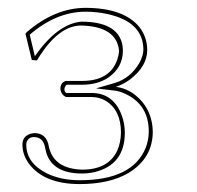

<svg xmlns="http://www.w3.org/2000/svg" viewBox="-20 -459 501 489"><path d="M187 -394Q131.8 -394 82 -317.9Q77.6 -311 74.2 -305.2L61 -306.2L44.9 -373L47.9 -377Q119.6 -438.5 196.8 -439Q295.4 -439 335.4 -389.6Q354.5 -364.7 355 -332Q355 -290.5 311.5 -256.8Q293.5 -243.7 274.9 -237.8Q313 -233.4 341.8 -200.2Q368.2 -168.5 369.1 -124Q369.1 -56.6 308.1 -19Q259.8 9.8 183.1 9.8Q91.3 9.8 52.7 -43.5Q37.1 -65.9 37.1 -90.8Q37.1 -111.3 57.1 -118.2Q62.5 -119.6 66.9 -120.1Q99.1 -120.1 104.5 -85.4Q105 -83.5 105 -83Q118.2 -29.3 189 -26.9Q255.4 -26.9 278.3 -74.7Q287.6 -95.2 288.1 -121.1Q288.1 -178.2 249.5 -202.1Q232.9 -211.9 212.9 -211.9H148.9Q136.7 -215.8 133.8 -231.9Q133.8 -247.6 146 -252.4Q147.9 -252.9 148.9 -252.9H189Q260.3 -252.9 278.8 -307.6Q282.7 -319.3 283.2 -330.1Q276.9 -391.6 187 -394ZM187 -403.8Q277.3 -403.8 291 -348.1Q293 -338.9 293 -330.1Q293 -287.6 256.3 -261.7Q229 -243.2 189 -243.2H149.4Q145 -239.3 144 -231.9Q144 -225.1 148.9 -222.2H212.9Q269.5 -222.2 290.5 -164.1Q297.9 -143.1 297.9 -121.1Q297.9 -39.1 220.2 -20.5Q204.1 -17.1 189 -17.1Q114.7 -17.1 98.1 -69.3Q96.2 -75.7 95.2 -81.5Q90.8 -109.4 66.9 -109.9Q51.3 -109.9 47.4 -95.2Q46.9 -92.8 46.9 -90.8Q46.9 -43.5 100.1 -17.1Q135.7 0 183.1 0Q317.4 0 351.1 -82.5Q358.9 -103 358.9 -124Q358.9 -192.4 298.8 -220.2Q284.7 -226.6 273.9 -228L224.6 -233.9L272 -247.6Q311.5 -259.3 334.5 -297.9Q344.7 -315.9 345.2 -332Q345.2 -403.3 253.4 -423.3Q226.6 -429.2 196.8 -429.2Q123 -428.7 55.7 -370.6L68.8 -315.9Q126.5 -398.4 187 -403.8Z"/></svg>

Font: Linux Biolinum Outline O
Style: Bold
Weight: 700
Designer: Philipp H. Poll
Foundry: Philipp H. Poll
Version: Version 0.9.2